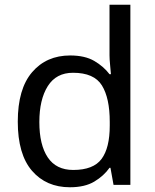

<svg xmlns="http://www.w3.org/2000/svg" viewBox="-20 -780 655 810"><path d="M275 10Q175 10 115 -59.5Q55 -129 55 -267Q55 -405 115.5 -475.5Q176 -546 276 -546Q338 -546 377.5 -523Q417 -500 442 -467H448Q447 -480 444.5 -505.5Q442 -531 442 -546V-760H530V0H459L446 -72H442Q418 -38 378 -14Q338 10 275 10ZM289 -63Q374 -63 408.5 -109.5Q443 -156 443 -250V-266Q443 -366 410 -419.5Q377 -473 288 -473Q217 -473 181.5 -416.5Q146 -360 146 -265Q146 -169 181.5 -116Q217 -63 289 -63Z"/></svg>

Font: Noto Sans Carian
Style: Regular
Weight: 400
Designer: Monotype Design Team
Foundry: Monotype Imaging Inc.
Version: Version 2.002; ttfautohint (v1.8.4.7-5d5b)